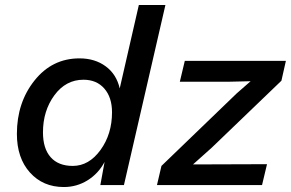

<svg xmlns="http://www.w3.org/2000/svg" viewBox="-20 -745 1171 773"><path d="M237 8Q153 8 100.5 -50.5Q48 -109 48 -206Q48 -332 119 -421Q190 -510 300 -510Q362 -510 405.5 -478Q449 -446 462 -389L539 -725H646L479 0H384L401 -93Q376 -46 332.5 -19Q289 8 237 8ZM612 0 630 -77 933 -369 989 -418 903 -416H704L724 -500H1131L1113 -420L832 -150L757 -83L1055 -84L1035 0ZM273 -77Q338 -77 384.5 -141Q431 -205 431 -293Q431 -353 400 -388.5Q369 -424 316 -424Q245 -424 199 -361.5Q153 -299 153 -212Q153 -147 184 -112Q215 -77 273 -77Z"/></svg>

Font: Elaine Sans Medium
Style: Italic
Weight: 500
Italic angle: -13°
Designer: Wei Huang
Foundry: Wei Huang
Version: Version 2.001;December 24, 2019;FontCreator 12.0.0.2547 64-b